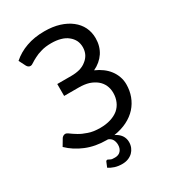

<svg xmlns="http://www.w3.org/2000/svg" viewBox="-213 -835 1001 1118"><g transform="rotate(-30 287.5 -276.0)"><path d="M49.8 -649.4Q90.8 -685.5 143.6 -704.1Q197.3 -723.6 265.6 -723.6Q321.3 -723.6 365.2 -710Q409.2 -696.3 440.4 -671.9Q471.7 -647.5 488.3 -614.3Q504.9 -580.1 504.9 -540Q504.9 -486.3 478.5 -445.3Q451.2 -404.3 403.3 -381.8Q430.7 -370.1 453.1 -353.5Q475.6 -336.9 491.2 -316.4Q507.8 -294.9 516.6 -269.5Q525.4 -245.1 525.4 -217.8Q525.4 -175.8 511.7 -138.7Q498 -101.6 471.7 -72.3Q445.3 -43 406.2 -23.4Q367.2 -3.9 317.4 3.9Q342.8 15.6 357.4 36.1Q371.1 56.6 371.1 81.1Q371.1 100.6 364.3 117.2Q357.4 133.8 344.7 146.5Q331.1 159.2 313.5 166Q295.9 172.9 273.4 172.9Q247.1 172.9 224.6 166Q201.2 158.2 185.5 147.5Q190.4 135.7 199.2 114.3Q200.2 111.3 203.1 109.4Q205.1 107.4 209 107.4Q211.9 107.4 214.8 109.4Q217.8 111.3 222.7 113.3Q227.5 116.2 235.4 118.2Q243.2 119.1 254.9 119.1Q280.3 119.1 293.9 103.5Q307.6 87.9 307.6 63.5Q307.6 44.9 299.8 29.3Q291 13.7 272.5 6.8Q269.5 6.8 264.6 6.8Q188.5 6.8 127 -18.6Q65.4 -43.9 21.5 -86.9Q30.3 -101.6 48.8 -132.8Q52.7 -137.7 58.6 -141.6Q65.4 -145.5 72.3 -145.5Q82 -145.5 96.7 -133.8Q111.3 -123 133.8 -109.4Q156.2 -95.7 188.5 -85Q220.7 -73.2 267.6 -73.2Q306.6 -73.2 337.9 -83Q369.1 -92.8 390.6 -110.4Q412.1 -128.9 422.9 -154.3Q434.6 -180.7 434.6 -212.9Q434.6 -241.2 423.8 -264.6Q413.1 -288.1 392.6 -304.7Q372.1 -321.3 342.8 -331.1Q313.5 -339.8 276.4 -339.8Q243.2 -339.8 177.7 -339.8Q177.7 -360.4 177.7 -419.9Q201.2 -419.9 272.5 -419.9Q302.7 -419.9 329.1 -426.8Q355.5 -434.6 373 -449.2Q392.6 -463.9 403.3 -484.4Q414.1 -505.9 414.1 -532.2Q414.1 -556.6 404.3 -577.1Q393.6 -597.7 375 -612.3Q356.4 -627.9 328.1 -635.7Q300.8 -643.6 265.6 -643.6Q225.6 -643.6 197.3 -634.8Q168.9 -627 149.4 -616.2Q129.9 -606.4 117.2 -597.7Q105.5 -588.9 95.7 -588.9Q87.9 -588.9 83 -592.8Q78.1 -595.7 73.2 -603.5Q65.4 -619.1 49.8 -649.4Z"/></g></svg>

Font: Lato
Style: Regular
Weight: 400
Designer: Lukasz Dziedzic with Adam Twardoch and Botio Nikoltchev
Version: Version 2.015; 2015-08-06; http://www.latofonts.com/